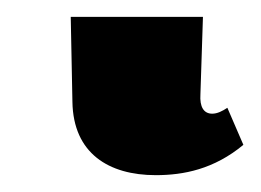

<svg xmlns="http://www.w3.org/2000/svg" viewBox="-20 32 310 228"><path d="M165 240C198 240 234 233 269 204L250 160C244 164 238 167 232 167C222 167 217 159 218 144L221 52H64L66 153C67 214 109 240 165 240Z"/></svg>

Font: Noto Serif Condensed ExtraBold
Style: Regular
Weight: 800
Width: 3
Designer: Monotype Design Team
Foundry: Monotype Imaging Inc.
Version: Version 2.013